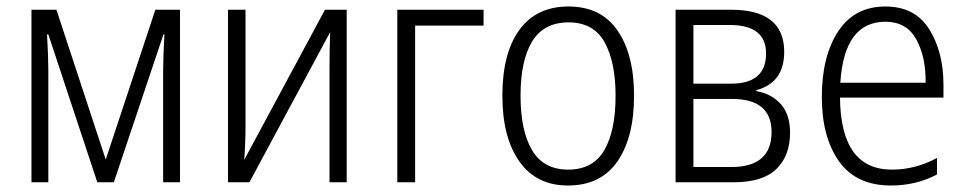

<svg xmlns="http://www.w3.org/2000/svg" viewBox="-20 -562 2979 592"><path d="M535 -532H459L306 -70L154 -532H77V0H129V-344Q129 -365 128 -394.5Q127 -424 125 -456H129L280 0H331L484 -456H487Q485 -419 484 -391.5Q483 -364 483 -344V0H535Z M737 -532H683V0H749L998 -463Q997 -438 996.5 -409Q996 -380 996 -354V0H1049V-532H982L733 -69Q735 -94 736 -121Q737 -148 737 -171Z M1471 -532V-483H1260V0H1205V-532Z M1935 -267Q1935 -394 1884 -468Q1833 -542 1733 -542Q1634 -542 1581.5 -470Q1529 -398 1529 -267Q1529 -138 1581.5 -64Q1634 10 1731 10Q1832 10 1883.5 -64Q1935 -138 1935 -267ZM1585 -267Q1585 -376 1621 -434.5Q1657 -493 1733 -493Q1810 -493 1844 -432Q1878 -371 1878 -267Q1878 -158 1843 -98.5Q1808 -39 1732 -39Q1656 -39 1620.5 -99Q1585 -159 1585 -267Z M2398 -402Q2398 -532 2234 -532H2063V0H2242Q2332 0 2374 -41Q2416 -82 2416 -153Q2416 -209 2387.5 -241Q2359 -273 2312 -281V-284Q2398 -307 2398 -402ZM2342 -397Q2342 -304 2234 -304H2118V-485H2230Q2342 -485 2342 -397ZM2359 -155Q2359 -47 2235 -47H2118V-257H2237Q2359 -257 2359 -155Z M2710 -542Q2615 -542 2564.5 -465.5Q2514 -389 2514 -263Q2514 -139 2567 -64.5Q2620 10 2727 10Q2805 10 2869 -24V-75Q2803 -39 2730 -39Q2572 -39 2570 -261H2889V-301Q2889 -402 2845 -472Q2801 -542 2710 -542ZM2710 -495Q2775 -495 2805 -441Q2835 -387 2834 -307H2571Q2583 -495 2710 -495Z"/></svg>

Font: Noto Sans UI SemiCondensed Light
Style: Regular
Weight: 300
Width: 4
Designer: Monotype Design Team
Foundry: Monotype Imaging Inc.
Version: Version 1.901